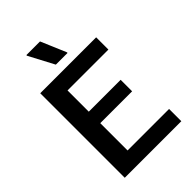

<svg xmlns="http://www.w3.org/2000/svg" viewBox="-249 -947 1044 1044"><g transform="rotate(-45 273.0 -425.0)"><path d="M329.2 -700V-705L267.5 -850H162.5V-845L239.2 -700ZM504.2 0V-94.2H185V-304.2H430V-392.5H185V-555.8H499.2V-650H69.2V0Z"/></g></svg>

Font: Familjen Grotesk Medium
Style: Regular
Weight: 500
Designer: Anders Wikstroem, Jonas Baeckman, Matilda Gysing, Kristian Moeller
Foundry: Familjen STHLM AB
Version: Version 2.000